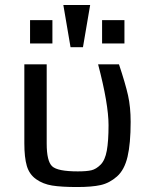

<svg xmlns="http://www.w3.org/2000/svg" viewBox="-20 -743 623 773"><path d="M291 10Q227 10 190 4Q153 -2 125.5 -21.5Q98 -41 88 -75Q78 -109 78 -166V-484H168V-165Q168 -94 190 -73.5Q212 -53 293 -53Q329 -53 348 -57.5Q367 -62 385 -80Q403 -98 410 -136.5Q417 -175 417 -239Q417 -324 375 -484H459Q485 -406 495.5 -359Q506 -312 506 -252Q506 -165 493.5 -112Q481 -59 451 -32.5Q421 -6 385.5 2Q350 10 291 10ZM191 -568H101V-662H191ZM481 -568H391V-662H481ZM314 -553H264L235 -723H343Z"/></svg>

Font: Play
Style: Regular
Weight: 400
Designer: Jonas Hecksher
Foundry: Jonas Hecksher, Playtypeª, e-types AS
Version: Version 1.002